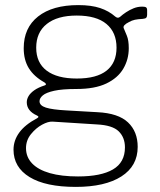

<svg xmlns="http://www.w3.org/2000/svg" viewBox="-20 -558 626 753"><path d="M538 -532Q549 -532 553 -529Q557 -526 557 -518V-500Q557 -493 554 -489Q551 -485 540 -484Q521 -483 509 -480.5Q497 -478 485 -471Q461 -459 465 -448Q470 -436 477.5 -418Q485 -400 485 -369Q485 -325 463.5 -288.5Q442 -252 397 -230.5Q352 -209 280 -209Q224 -209 192.5 -202Q161 -195 148 -184Q135 -173 135 -161Q135 -144 160 -136Q185 -128 240 -125L362 -118Q444 -114 482 -78Q520 -42 520 18Q520 93 456 134Q392 175 277 175Q159 175 96 136.5Q33 98 33 29Q33 -7 55.5 -38Q78 -69 125 -94Q136 -100 125 -105Q105 -114 95 -127Q85 -140 85 -157Q85 -169 92 -181Q99 -193 114.5 -204Q130 -215 155 -223Q161 -225 160 -228.5Q159 -232 154 -235Q113 -258 93 -290.5Q73 -323 73 -369Q73 -449 129.5 -493.5Q186 -538 287 -538Q338 -538 372.5 -526.5Q407 -515 432 -493Q437 -489 441.5 -488.5Q446 -488 451 -492Q461 -501 474.5 -510Q488 -519 504 -525.5Q520 -532 538 -532ZM281 -250Q359 -250 398 -281Q437 -312 437 -371Q437 -431 397.5 -464Q358 -497 281 -497Q205 -497 163.5 -464Q122 -431 122 -371Q122 -312 163 -281Q204 -250 281 -250ZM186 -81Q169 -82 145 -69Q121 -56 101.5 -32Q82 -8 82 23Q82 58 106 83Q130 108 175.5 121Q221 134 286 134Q376 134 423 106.5Q470 79 470 20Q470 -19 445.5 -43Q421 -67 360 -70Z"/></svg>

Font: Libre Franklin Thin ExtraLight
Style: Regular
Weight: 250
Version: Version 3.000